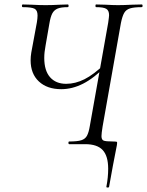

<svg xmlns="http://www.w3.org/2000/svg" viewBox="-20 -645 658 859"><path d="M117 -375Q117 -392 120 -410L145 -545Q148 -563 148 -576Q148 -599 134.5 -606Q121 -613 82 -613Q78 -613 78 -619Q78 -625 82 -625L121 -624Q157 -622 184 -622Q213 -622 249 -624L283 -625Q287 -625 287 -619Q287 -613 283 -613Q253 -613 237.5 -606.5Q222 -600 214 -585Q206 -570 201 -540L184 -442Q178 -411 178 -386Q178 -329 204 -299.5Q230 -270 276 -270Q317 -270 358 -290.5Q399 -311 450 -360L456 -351Q400 -295 351.5 -270.5Q303 -246 254 -246Q191 -246 154 -280.5Q117 -315 117 -375ZM290 -12Q326 -12 343.5 -17.5Q361 -23 369 -37.5Q377 -52 382 -82L464 -543Q468 -571 468 -577Q468 -598 455.5 -605.5Q443 -613 410 -613Q407 -613 407 -619Q407 -625 410 -625L451 -624Q487 -622 508 -622Q532 -622 572 -624L614 -625Q618 -625 618 -619Q618 -613 614 -613Q580 -613 562 -607.5Q544 -602 535.5 -587Q527 -572 521 -542L439 -79Q434 -47 434 -36Q434 -20 443.5 -16Q453 -12 485 -12Q501 -12 503 -10Q505 -8 503 4Q485 94 468 191Q468 194 461.5 194Q455 194 456 190Q464 149 464 110Q464 53 439.5 26.5Q415 0 361 0H290Q286 0 286 -6Q286 -12 290 -12Z"/></svg>

Font: Cormorant Garamond
Style: Italic
Weight: 400
Italic angle: -10°
Designer: Christian Thalmann (Catharsis Fonts)
Foundry: Catharsis Fonts
Version: Version 4.000